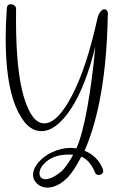

<svg xmlns="http://www.w3.org/2000/svg" viewBox="-20 -730 572 890"><path d="M11.7 -692.4Q13.2 -710.4 30.3 -710.4Q39.6 -710.4 47.1 -704.3Q54.7 -698.2 54.7 -688.5Q54.7 -680.2 54.4 -663.8Q54.2 -647.5 54.2 -639.6Q54.2 -402.3 90.6 -280.3Q127 -158.2 185.1 -158.2Q246.1 -158.2 313.5 -286.6Q380.9 -415 431.2 -642.6Q436 -664.1 445.3 -675.5Q454.6 -687 463.9 -687Q471.2 -687 475.8 -680.7Q480.5 -674.3 480.5 -663.1Q480.5 -660.6 479.5 -654.8Q472.2 -261.2 372.1 -31.2Q433.1 -6.3 457 54.2Q458.5 58.6 458.5 62Q458.5 70.3 452.1 75.7Q445.8 81.1 437.5 81.1Q424.8 81.1 419.9 68.4Q410.2 43.5 393.8 23.9Q377.4 4.4 356.9 -3.9Q321.8 63.5 293.9 92.3Q257.8 129.4 218.3 137.7Q210 139.6 199.2 139.6Q173.8 139.6 155.3 124.5Q133.3 106 133.3 80.6Q133.3 52.2 157.7 23.2Q182.1 -5.9 223.1 -25.1Q264.2 -44.4 306.6 -44.4Q318.4 -44.4 334 -42Q361.8 -103.5 385 -232.9Q408.2 -362.3 421.9 -514.6Q376 -326.2 307.9 -224.1Q239.7 -122.1 171.9 -122.1Q100.6 -122.1 53.5 -234.4Q6.3 -346.7 6.3 -553.2Q6.3 -614.3 11.7 -692.4ZM265.6 64Q292.5 36.6 319.3 -12.7Q307.6 -13.7 302.2 -13.7Q237.3 -13.7 200.2 14.9Q163.1 43.5 163.1 73.7Q163.1 85.9 170.2 93.3Q177.2 100.6 190.9 100.6Q220.7 100.6 265.6 64Z"/></svg>

Font: Sintesa 3
Style: 3
Weight: 400
Version: Version 001.000